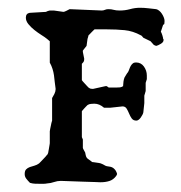

<svg xmlns="http://www.w3.org/2000/svg" viewBox="-20 -459 454 482"><path d="M42 -22Q42 -30.3 45.7 -33.9Q49.3 -37.6 54.9 -39.6Q60.5 -41.5 66.7 -43.2Q72.8 -44.9 78.1 -48.8Q79.6 -50.3 82.5 -53.2Q85.4 -56.2 88.6 -59.6Q91.8 -63 94.5 -65.9Q97.2 -68.8 98.1 -70.3Q99.1 -70.3 100.3 -73.7Q101.6 -77.1 101.6 -79.6Q102.1 -81.1 102.5 -84Q103 -86.9 103.5 -90.1Q104 -93.3 104.5 -95.9Q105 -98.6 105 -99.6V-129.4Q105 -129.9 106 -135.5Q106.9 -141.1 107.9 -144.5Q107.9 -145.5 109.1 -150.4Q110.4 -155.3 110.8 -156.2V-212.9Q113.3 -216.8 116.5 -223.1Q119.6 -229.5 119.6 -234.9V-236.3Q118.2 -245.1 117.4 -253.4Q116.7 -261.7 115.5 -270Q114.3 -278.3 111.8 -286.1Q109.4 -293.9 105 -301.8V-355.5Q103.5 -356.4 102.1 -357.9Q101.1 -358.9 100.1 -359.6Q99.1 -360.4 98.1 -361.3Q92.8 -365.7 83.7 -371.3Q74.7 -377 66.2 -383.8Q57.6 -390.6 51.3 -398.4Q44.9 -406.2 44.9 -414.6Q44.9 -425.3 54.7 -426.8L95.7 -429.2Q96.7 -430.2 100.3 -431.4Q104 -432.6 105 -432.6H115.2L139.2 -429.2Q141.6 -429.2 147.2 -432.1Q152.8 -435.1 154.8 -436L235.4 -432.6Q239.7 -432.6 243.4 -434.3Q247.1 -436 252 -436Q259.8 -436 265.4 -434.3Q271 -432.6 280.8 -432.6Q293.9 -432.6 306.4 -436Q318.8 -439.5 331.5 -439.5Q341.8 -439.5 352.5 -438.2Q363.3 -437 372.1 -436Q376 -435.1 379.6 -432.1Q383.3 -429.2 386.2 -424.8Q389.2 -420.4 391.1 -415.5Q393.1 -410.6 393.1 -406.2Q393.1 -402.8 392.6 -399.9Q392.1 -397 389.6 -397L383.8 -379.4Q385.3 -377.4 387.5 -370.6Q389.6 -363.8 389.6 -361.3Q390.6 -360.8 390.6 -359.9Q390.6 -358.9 390.6 -358.4Q390.6 -353 383.5 -348.9Q376.5 -344.7 372.1 -343.8Q371.1 -344.2 369.6 -344.7Q366.7 -345.7 366.2 -346.2L357.9 -355.5L339.8 -364.3Q339.4 -364.7 337.2 -367.4Q335 -370.1 334 -370.1Q313.5 -381.3 292.7 -383.3Q272 -385.3 248.5 -385.3H217.3Q216.3 -384.3 214.1 -382.3Q211.9 -380.4 209.7 -377.9Q207.5 -375.5 205.3 -373.3Q203.1 -371.1 202.1 -370.1L201.2 -366.2Q200.2 -362.3 199.7 -361.3L197.3 -343.8Q196.8 -343.3 195.6 -341.6Q194.3 -339.8 192.6 -337.9Q190.9 -335.9 189.7 -334.2Q188.5 -332.5 188 -332V-328.6L191.4 -311.5Q191.4 -307.1 190.4 -304.9Q189.5 -302.7 185.5 -298.8V-257.8Q185.5 -257.3 187.5 -255.1Q189.5 -252.9 192.1 -250Q194.8 -247.1 197.5 -244.1Q200.2 -241.2 202.1 -239.3Q205.6 -236.8 207.8 -236.3Q210 -235.8 213.4 -235.8L244.6 -242.7H248L252.9 -239.3H273.4Q277.8 -239.3 281.5 -239.7Q285.2 -240.2 289.1 -242.7V-244.1Q289.1 -248 290 -254.4Q291 -260.7 292 -262.7Q292 -263.7 293.5 -265.9Q294.9 -268.1 296.4 -270.8Q297.9 -273.4 299.3 -275.4Q300.8 -277.3 301.3 -277.8Q303.2 -281.2 304.7 -285.6Q306.2 -290 308.3 -293.7Q310.5 -297.4 313.5 -299.8Q316.4 -302.2 321.3 -302.2Q334 -302.2 341.3 -292Q348.6 -281.7 348.6 -269.5V-260.3L345.7 -251V-230.5L342.3 -218.8V-200.2L339.8 -176.8Q339.4 -174.3 337.6 -170.9Q335.9 -167.5 333.5 -164.1Q331.1 -160.6 328.1 -158.4Q325.2 -156.2 322.3 -156.2Q314.5 -156.2 310.5 -161.9Q306.6 -167.5 304 -174.1Q301.3 -180.7 297.9 -186.3Q294.4 -191.9 287.6 -191.9L256.3 -188.5H241.2Q229.5 -198.7 216.8 -198.7Q212.9 -198.7 208.3 -198.2Q203.6 -197.8 199.7 -195.3Q198.2 -193.8 195.8 -191.4Q193.4 -189 191.2 -186.5Q189 -184.1 187.3 -182.1Q185.5 -180.2 185.5 -179.7V-114.7L188 -108.9V-87.9Q188 -86.4 190.9 -81.5Q193.8 -76.7 193.8 -76.2Q193.8 -74.7 195.1 -69.8Q196.3 -64.9 197.3 -64Q197.8 -63 198.2 -62.5Q199.7 -61 199.7 -61Q200.7 -60.1 202.9 -58.6Q205.1 -57.1 207 -55.7Q209 -53.7 211.4 -52.2Q211.9 -52.2 215.1 -51.8Q218.3 -51.3 221.9 -50.8Q225.6 -50.3 228.8 -49.8Q231.9 -49.3 232.9 -48.8Q233.4 -48.8 238.5 -46.4Q243.7 -43.9 244.6 -43Q248 -41.5 251.2 -41.3Q254.4 -41 257.3 -40.3Q260.3 -39.6 262.9 -38.1Q265.6 -36.6 268.1 -33.7Q269.5 -32.7 271.7 -28.3Q273.9 -23.9 273.9 -22Q273.4 -20.5 272.9 -19.5Q271.5 -17.1 271.5 -17.1Q264.6 -7.8 254.6 -4.6Q244.6 -1.5 233.4 -1.5Q232.9 -1.5 230.7 -1.5Q228.5 -1.5 218.8 -2Q209 -2.4 189 -2.9Q168.9 -3.4 132.8 -4.9Q124 -4.9 115.7 -2Q107.4 1 98.1 1.5Q93.8 2.4 89.4 2.4Q85 2.4 80.6 2.4Q74.2 2.4 68.1 2.2Q62 2 55.2 0Q49.8 -5.4 45.9 -10.5Q42 -15.6 42 -22Z"/></svg>

Font: IM FELL English SC
Style: Regular
Weight: 400
Designer: Igino Marini
Foundry: Igino Marini
Version: 3.00